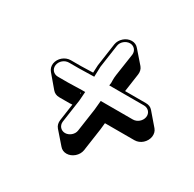

<svg xmlns="http://www.w3.org/2000/svg" viewBox="-145 -767 974 963"><g transform="rotate(30 342.0 -285.0)"><path d="M287 -553 268 -420 266 -377 197 -375H138C105 -375 74 -349 69 -316C67 -300 71 -286 81 -274L141 -203C151 -191 164 -185 181 -185H240L256 -186L242 -88C240 -72 243 -58 253 -46L314 24C324 36 337 42 353 42C385 42 416 15 421 -17L440 -149L444 -187H615C648 -187 678 -214 683 -247C685 -263 682 -277 672 -289L611 -360C601 -372 588 -377 571 -377H451L466 -482C468 -498 465 -512 455 -524L394 -594C384 -606 371 -612 355 -612C323 -612 292 -585 287 -553ZM259 -258H264V-253ZM84 -316C88 -341 111 -360 136 -360H195L281 -362L283 -421L302 -553C305 -577 329 -597 353 -597C377 -597 394 -577 391 -553L372 -425C368 -399 371 -381 370 -377L368 -362H569C594 -362 612 -342 608 -317C604 -293 581 -273 556 -273H370L365 -220L346 -88C343 -64 319 -44 295 -44C271 -44 254 -64 257 -88L276 -220L280 -273H261L182 -271H123C98 -271 80 -291 84 -316Z"/></g></svg>

Font: AppleStorm
Style: ShdXbdIta
Weight: 800
Foundry: Cannot Into Space Fonts
Version: Version 1.01